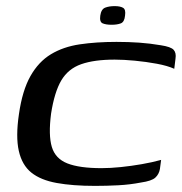

<svg xmlns="http://www.w3.org/2000/svg" viewBox="-20 -601 595 628"><path d="M42 -228Q53 -305 79.5 -352Q106 -399 146.5 -423.5Q187 -448 241 -456Q295 -464 361 -464Q400 -464 435.5 -461.5Q471 -459 506 -453Q539 -448 548 -438Q557 -428 554 -409L550 -376Q528 -386 493 -392.5Q458 -399 421 -402.5Q384 -406 355 -406Q288 -406 245.5 -391Q203 -376 180.5 -338Q158 -300 147 -229Q138 -159 149.5 -120.5Q161 -82 200.5 -66.5Q240 -51 312 -51Q341 -51 375 -54.5Q409 -58 443.5 -64Q478 -70 507 -78L503 -48Q500 -31 488 -20Q476 -9 441 -4Q405 3 367 5Q329 7 291 7Q218 7 165.5 -2.5Q113 -12 82.5 -36.5Q52 -61 41.5 -107.5Q31 -154 42 -228ZM345 -520Q327 -520 316 -524.5Q305 -529 308 -550Q311 -571 324 -576Q337 -581 355 -581Q373 -581 382.5 -575.5Q392 -570 389 -550Q387 -529 375 -524.5Q363 -520 345 -520Z"/></svg>

Font: Genos Medium
Style: Italic
Weight: 500
Italic angle: -8°
Designer: Robert E. Leuschke
Foundry: Robert E. Leuschke
Version: Version 1.010